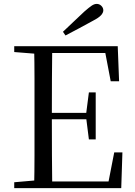

<svg xmlns="http://www.w3.org/2000/svg" viewBox="-20 -965 692 985"><path d="M303 -802Q332 -829 359.5 -855.5Q387 -882 413 -906Q437 -927 450.5 -936Q464 -945 476 -945Q490 -945 500 -935Q510 -925 510 -912Q510 -900 498.5 -887Q487 -874 456 -858Q422 -839 387 -820.5Q352 -802 316 -783ZM53 0V-30L191 -42H202V0ZM155 0Q157 -84 157 -168Q157 -252 157 -337V-391Q157 -476 157 -560.5Q157 -645 155 -728H248Q247 -645 246.5 -559.5Q246 -474 246 -380V-358Q246 -257 246.5 -170.5Q247 -84 248 0ZM202 0V-34H577L532 -9L566 -183H608L602 0ZM202 -353V-386H443V-353ZM436 -250 422 -361V-382L436 -491H471V-250ZM53 -698V-728H202V-687H191ZM548 -548 515 -721 559 -693H202V-728H584L591 -548Z"/></svg>

Font: Noto Serif SC
Style: Regular
Weight: 400
Designer: Ryoko NISHIZUKA 西塚涼子 (kana & ideographs); Frank Grießhammer (Latin, Greek & Cyrillic); Wenlong ZHANG 张文龙 (bopomofo); San
Foundry: Adobe
Version: Version 2.002-H1;hotconv 1.1.0;makeotfexe 2.6.0